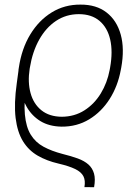

<svg xmlns="http://www.w3.org/2000/svg" viewBox="-20 -573 597 825"><path d="M384.3 231.4 342.8 231Q347.7 202.6 338.4 184.3Q329.1 166 303 153.3Q276.9 140.6 231.4 129.9Q180.7 118.2 141.8 95.7Q103 73.2 78.9 34.2Q54.7 -4.9 47.1 -65.9Q39.6 -127 52.2 -216.3L61 -281.2L101.1 -272L93.8 -216.3Q82 -134.8 86.9 -81.1Q91.8 -27.3 112.1 5.6Q132.3 38.6 167 57.4Q201.7 76.2 248.5 88.4Q286.1 97.7 314.2 107.9Q342.3 118.2 359.9 133.8Q377.4 149.4 384 172.9Q390.6 196.3 384.3 231.4ZM244.6 -28.8Q191.4 -29.8 154.3 -52.2Q117.2 -74.7 95 -113.3Q72.8 -151.9 64 -201.7Q63 -214.4 61.5 -226.6Q60.1 -238.8 59.3 -250.7Q58.6 -262.7 59.6 -273.9L61 -282.7Q73.2 -364.3 110.1 -425Q147 -485.8 202.4 -519.8Q257.8 -553.7 325.7 -553.2Q393.6 -553.7 437.7 -519.5Q481.9 -485.4 498.8 -424.3Q515.6 -363.3 501 -282.7L499 -272.5Q486.3 -203.1 451.2 -147.7Q416 -92.3 363.3 -60.3Q310.5 -28.3 244.6 -28.8ZM245.6 -71.3Q300.3 -71.8 342.8 -98.9Q385.3 -126 413.1 -171.6Q440.9 -217.3 451.2 -272.5L453.1 -282.7Q465.3 -351.1 453.6 -402.6Q441.9 -454.1 407.7 -483.2Q373.5 -512.2 318.8 -512.2Q264.2 -512.2 220.7 -483.2Q177.2 -454.1 148.4 -402.6Q119.6 -351.1 108.4 -282.7L107.4 -276.9Q98.6 -219.7 111.3 -173.1Q124 -126.5 158 -99.1Q191.9 -71.8 245.6 -71.3Z"/></svg>

Font: Inter 28pt ExtraLight
Style: Italic
Weight: 250
Italic angle: -9.3988°
Designer: Rasmus Andersson
Foundry: rsms
Version: Version 4.001;git-66647c0bb